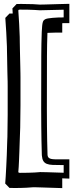

<svg xmlns="http://www.w3.org/2000/svg" viewBox="-20 -717 397 988"><path d="M28.8 -647.5H43.5Q44.9 -647.5 45.4 -647.9Q44.9 -654.8 44.7 -661.1Q44.4 -667.5 43.9 -673.8L65.4 -696.3H80.1Q81.1 -696.3 82 -696.5Q83 -696.8 84 -696.8Q124.5 -696.8 149.9 -695.6Q175.3 -694.3 184.1 -693.4H184.6Q188.5 -693.4 202.4 -693.6Q216.3 -693.8 237.3 -694.6Q258.3 -695.3 284.2 -696Q310.1 -696.8 336.9 -697.3V-598.1Q328.6 -598.1 319.3 -598.1Q310.1 -598.1 300.3 -597.7V-549.3Q282.7 -549.3 262 -549.1Q241.2 -548.8 224.1 -547.9Q223.1 -518.6 222.4 -489.5Q221.7 -460.4 221.7 -429.7L221.2 -156.2L221.7 -66.4Q222.2 -29.8 222.7 6.3Q223.1 42.5 224.6 81.1Q225.6 89.8 230 94.2Q234.4 98.6 242.7 100.6Q251 102.5 263.7 102.8Q276.4 103 293.9 103H336.9V202.1Q317.9 201.7 300.3 200.7V251Q272.9 250 247.3 249.3Q221.7 248.5 201.2 247.8Q180.7 247.1 167.2 246.8Q153.8 246.6 150.4 246.6Q143.1 247.6 116.2 249Q89.4 250.5 47.9 250.5Q46.4 250.5 45.2 250.2Q43.9 250 43 250H28.8L6.8 227.5Q7.8 215.8 9.3 192.1Q10.7 168.5 12.2 139.6Q13.7 110.8 14.9 80.8Q16.1 50.8 16.6 26.9Q17.1 15.6 17.3 5.4Q17.6 -4.9 18.1 -12.7Q18.6 -41.5 18.8 -69.3Q19 -97.2 19.5 -126V-272.5Q19.5 -276.9 19.3 -296.4Q19 -315.9 18.1 -342.3Q17.6 -361.8 17.3 -382.6Q17.1 -403.3 16.6 -422.1Q16.1 -440.9 15.9 -455.8Q15.6 -470.7 15.6 -478Q14.6 -511.2 12.2 -550.3Q9.8 -589.4 7.3 -625ZM74.2 -663.6Q76.7 -627.9 78.6 -594.2Q80.6 -560.5 81.5 -526.9Q81.5 -518.6 81.8 -501.2Q82 -483.9 82.5 -462.2Q83 -440.4 83.5 -417.2Q84 -394 84.5 -374Q85 -354 85.2 -339.6Q85.4 -325.2 85.4 -321.3V-174.3L84 -60.1Q83.5 -46.4 82.8 -26.9Q82 -7.3 81.3 14.9Q80.6 37.1 79.8 60.3Q79.1 83.5 78.1 104.2Q77.1 125 76.2 142.1Q75.2 159.2 74.2 168.5L77.1 171.9Q78.6 171.9 80.3 172.1Q82 172.4 84.5 172.4Q107.4 172.4 126 171.9Q144.5 171.4 157.7 170.7Q170.9 169.9 178.5 169.2Q186 168.5 186.5 168.5Q192.4 168.5 222.2 169.2Q252 169.9 307.6 171.9V132.3H293.9Q269 132.3 251 131.6Q232.9 130.9 220.9 126.2Q209 121.6 202.9 111.3Q196.8 101.1 195.3 82Q193.8 43.5 193.4 6.8Q192.9 -29.8 192.4 -66.4L191.9 -156.2L192.4 -429.7Q192.4 -460.9 193.1 -491.5Q193.8 -522 194.8 -551.8Q195.8 -572.3 197 -584.2Q198.2 -596.2 200.2 -602.5Q202.1 -608.9 204.6 -611.8Q207 -614.7 210.4 -616.7Q215.3 -620.1 226.3 -622.1Q237.3 -624 251.2 -625.2Q265.1 -626.5 280.3 -627Q295.4 -627.4 307.6 -627.4V-667Q199.2 -664.1 184.6 -664.1Q182.6 -664.1 157.7 -665.8Q132.8 -667.5 84 -667.5Q82 -667.5 80.3 -667.2Q78.6 -667 77.1 -667Z"/></svg>

Font: XB Kayhan Sayeh
Style: Regular
Weight: 700
Designer: Behnam
Foundry: Irmug
Version: Version 7.300 2009